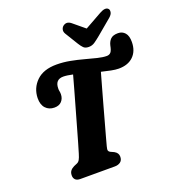

<svg xmlns="http://www.w3.org/2000/svg" viewBox="-163 -1057 1071 1182"><g transform="rotate(-20 373.0 -466.0)"><path d="M381 -133.5Q375.5 -114 378.2 -106.2Q381 -98.5 389.5 -94.5L412.5 -84Q438 -70 437.5 -45.5Q437.5 -22.5 422.8 -11.2Q408 0 385.5 0H160Q137 0 126.8 -11Q116.5 -22 117 -39Q117 -57 126 -68.5Q135 -80 150.5 -87.5L171.5 -96.5Q182.5 -101 189.5 -113Q196.5 -125 204 -150.5Q211.5 -175 224 -218.2Q236.5 -261.5 251.5 -314.8Q266.5 -368 282.5 -424Q298.5 -480 312.8 -531Q327 -582 337.5 -620Q319.5 -624 303.8 -626.2Q288 -628.5 276 -628.5Q222.5 -628.5 222 -570.5Q221.5 -561 223.5 -552.5Q225.5 -544 225.5 -531Q225 -504 208.5 -485.8Q192 -467.5 161 -467.5Q125.5 -467.5 103.8 -490.8Q82 -514 82.5 -557.5Q84 -623 130 -667.8Q176 -712.5 261.5 -712.5Q306 -712.5 350.5 -704Q395 -695.5 436 -684.2Q477 -673 511.8 -664.5Q546.5 -656 571.5 -656Q598.5 -656 607.5 -684Q610 -691 611 -696Q612 -701 613.5 -707.5Q619 -733 634.5 -748.8Q650 -764.5 683.5 -764.5Q711.5 -764.5 729 -744.5Q746.5 -724.5 746 -684Q745.5 -625.5 710.8 -591.5Q676 -557.5 615 -557.5Q594.5 -557.5 565.5 -563.2Q536.5 -569 504 -577Q492 -534.5 477.5 -483Q463 -431.5 448.2 -378Q433.5 -324.5 420 -275.8Q406.5 -227 396.2 -189.8Q386 -152.5 381 -133.5ZM566.5 -788.5Q544 -770 526.5 -758Q509 -746 487 -746Q464.5 -746 453 -757.5Q441.5 -769 429.5 -788.5L377.5 -873.5Q369 -888 372.2 -901.5Q375.5 -915 385.5 -923Q410.5 -941.5 437.5 -919.5L513 -857L624.5 -919.5Q665.5 -942.5 682 -923Q688 -915.5 685.5 -901Q683 -886.5 665.5 -871.5Z"/></g></svg>

Font: Fraunces 72pt S100
Style: Bold Italic
Weight: 700
Italic angle: -16°
Version: Version 1.000; ttfautohint (v1.8.3)